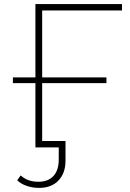

<svg xmlns="http://www.w3.org/2000/svg" viewBox="-20 -720 635 938"><path d="M186 -669V-342H500V-314H186V-31H300V65Q300 126 265.5 162Q231 198 171 198Q140 198 111.5 188.5Q83 179 64 161L81 137Q115 168 167 168Q215 168 241 140Q267 112 267 59V0H153V-314H43V-342H153V-700H576V-669Z"/></svg>

Font: Montserrat Alternates ExLight
Style: Regular
Weight: 275
Designer: Julieta Ulanovsky
Foundry: Julieta Ulanovsky
Version: Version 7.200